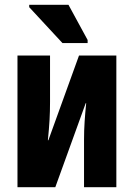

<svg xmlns="http://www.w3.org/2000/svg" viewBox="-20 -782 559 802"><path d="M53 0V-550H189V-356Q189 -317 187 -281.5Q185 -246 180 -196H182L310 -550H466V0H331V-199Q331 -237 333.5 -274.5Q336 -312 340 -351H338L211 0ZM241 -602 102 -752V-762H266L346 -615V-602Z"/></svg>

Font: Noto Sans ExtraCondensed ExtraBold
Style: Regular
Weight: 800
Width: 2
Designer: Monotype Design Team
Foundry: Monotype Imaging Inc.
Version: Version 2.013; ttfautohint (v1.8.4.7-5d5b)